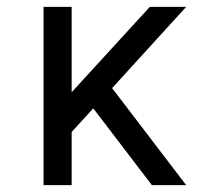

<svg xmlns="http://www.w3.org/2000/svg" viewBox="-20 -540 640 560"><path d="M423 0 252 -224 189 -155V0H107V-520H189V-271L417 -520H523L307 -283L523 0Z"/></svg>

Font: R Plex Mono
Style: Regular
Weight: 400
Monospace: yes
Designer: Belleve Invis
Foundry: Belleve Invis
Version: Version 31.8.0